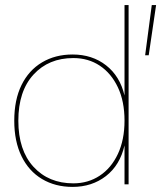

<svg xmlns="http://www.w3.org/2000/svg" viewBox="-20 -724 633 754"><path d="M593 -704 564 -507H550L576 -704ZM265 10Q197 10 145 -21Q93 -52 64.5 -110.5Q36 -169 36 -250Q36 -332 64.5 -390Q93 -448 145 -479Q197 -510 265 -510Q342 -510 396.5 -467.5Q451 -425 469 -349V-704H485V0H469V-153Q451 -75 396 -32.5Q341 10 265 10ZM268 -4Q326 -4 371.5 -34Q417 -64 443 -119.5Q469 -175 469 -250Q469 -326 443 -381Q417 -436 372 -466Q327 -496 268 -496Q171 -496 111.5 -431Q52 -366 52 -250Q52 -134 111.5 -69Q171 -4 268 -4Z"/></svg>

Font: Prodigy Sans Thin
Style: Regular
Weight: 100
Designer: Wei Huang
Foundry: Wei Huang
Version: Version 1.003; ttfautohint (v1.8.3)